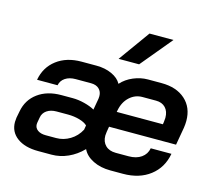

<svg xmlns="http://www.w3.org/2000/svg" viewBox="-106 -874 1135 1013"><g transform="rotate(15 461.5 -367.5)"><path d="M25 -109Q25 -117 27 -133L34 -169Q46 -234 97 -271.5Q148 -309 225 -309H287Q318 -309 351.5 -300.5Q385 -292 408 -279L419 -341Q420 -346 420 -355Q420 -380 404 -395Q388 -410 360 -410H276Q242 -410 219.5 -395Q197 -380 192 -354H80Q93 -425 147 -466Q201 -507 282 -507H364Q411 -507 448 -490Q485 -473 500 -445H501Q527 -474 566 -490.5Q605 -507 645 -507H719Q801 -507 849 -464Q897 -421 897 -348Q897 -330 894 -310L877 -213H511L506 -183Q504 -169 504 -163Q504 -129 524.5 -109Q545 -89 581 -89H651Q693 -89 720 -108Q747 -127 753 -160H866Q852 -82 793.5 -37Q735 8 646 8H577Q523 8 482 -12.5Q441 -33 425 -67H424Q389 -31 345.5 -11.5Q302 8 256 8H183Q110 8 67.5 -23.5Q25 -55 25 -109ZM782 -299 784 -312Q786 -328 786 -335Q786 -370 767 -390Q748 -410 715 -410H641Q601 -410 571 -382.5Q541 -355 532 -309L530 -299ZM257 -83Q297 -83 332.5 -104.5Q368 -126 388 -164L392 -188Q378 -202 348.5 -210.5Q319 -219 285 -219H223Q191 -219 170 -204.5Q149 -190 145 -165L140 -137Q139 -134 139 -127Q139 -107 155.5 -95Q172 -83 200 -83ZM590 -743H721L579 -572H467Z"/></g></svg>

Font: Bai Jamjuree SemiBold
Style: Italic
Weight: 600
Italic angle: -10°
Version: Version 1.000; ttfautohint (v1.6)